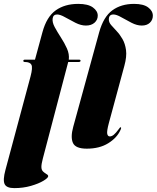

<svg xmlns="http://www.w3.org/2000/svg" viewBox="-56 -755 807 988"><path d="M64 -442Q64 -448 72 -448H124L162.5 -589.5Q184 -668.5 230.8 -701.8Q277.5 -735 346.5 -735Q397 -735 422 -716.8Q447 -698.5 447 -674.5Q447 -653 430.5 -638.2Q414 -623.5 386 -623.5Q360.5 -623.5 332.2 -637.8Q304 -652 279 -666.2Q254 -680.5 238 -680.5Q218 -680.5 215 -660.5Q212 -640.5 225.5 -615.5Q239 -590.5 257.2 -562.5Q275.5 -534.5 288.5 -505.5Q301.5 -476.5 298 -448H351Q358.5 -448 358.5 -442.5Q358.5 -436 348.5 -436H295L164.5 60.5Q157 88.5 157 104Q157 119.5 165.8 127.8Q174.5 136 183.2 140.8Q192 145.5 192 151.5Q192 160.5 167.5 175.2Q143 190 103.2 201.5Q63.5 213 17.5 213Q-22.5 213 -32.2 192.2Q-42 171.5 -28 119.5L101.5 -363Q113 -407 105.8 -421.5Q98.5 -436 72 -436Q64 -436 64 -442ZM634 -735Q682 -735 706.2 -717Q730.5 -699 730.5 -674Q730.5 -652.5 715.2 -638Q700 -623.5 673.5 -623.5Q648.5 -623.5 620.8 -637.8Q593 -652 568.2 -666.2Q543.5 -680.5 527.5 -680.5Q504 -680.5 504 -655Q504 -640 516 -626Q528 -612 544.2 -595Q560.5 -578 574.2 -554.2Q588 -530.5 592.5 -497.2Q597 -464 584 -416.5L504 -121Q493 -80 495.8 -66.5Q498.5 -53 509 -53Q519 -53 529.5 -61.5Q540 -70 555.5 -91Q560 -97 561.2 -98.5Q562.5 -100 564.5 -100Q570.5 -100 563.5 -85Q545.5 -45.5 500.8 -17.8Q456 10 390.5 10Q333 10 319.5 -19.2Q306 -48.5 321 -103L454.5 -589.5Q476.5 -668.5 522 -701.8Q567.5 -735 634 -735Z"/></svg>

Font: Fraunces 144pt S000 Black
Style: Italic
Weight: 900
Italic angle: -16°
Version: Version 1.000; ttfautohint (v1.8.3)